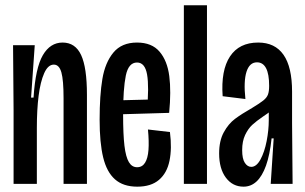

<svg xmlns="http://www.w3.org/2000/svg" viewBox="-20 -700 1160 731"><path d="M31.7 -281 29.7 -528H112.3L98.3 -328.3H107.7Q115 -442 143.2 -490Q171.3 -538 218.3 -538Q266.7 -538 288.8 -490.5Q311 -443 311 -339.3V0H222V-326Q222 -395 213.7 -424.5Q205.3 -454 185 -454Q162.7 -454 148.2 -421.2Q133.7 -388.3 127 -335.2Q120.3 -282 120.3 -213.3V0H31.7Z M359.3 -244.3Q359.3 -337 369.8 -399.5Q380.3 -462 411.8 -500Q443.3 -538 501.7 -538Q558 -538 587.5 -503.3Q617 -468.7 624.5 -410.2Q632 -351.7 624 -270.3L419.3 -264.3V-317.7L559.3 -321.3L539.3 -276Q548 -370.3 540 -416.2Q532 -462 501.7 -462Q469.3 -462 459 -412.2Q448.7 -362.3 448.7 -263.3Q448.7 -188.7 453.8 -145.3Q459 -102 470.7 -82.7Q482.3 -63.3 502 -63.3Q521.7 -63.3 532.3 -80.5Q543 -97.7 545.3 -129.3Q547.7 -161 543.3 -207L627 -197.3Q635 -134.7 625.3 -87.8Q615.7 -41 585.3 -15.2Q555 10.7 502.7 10.7Q449.3 10.7 417.8 -17.2Q386.3 -45 372.8 -100.7Q359.3 -156.3 359.3 -244.3Z M680 -680H768V0H680Z M814.3 -115.7Q814.3 -164 832 -196.3Q849.7 -228.7 874.8 -247.5Q900 -266.3 939.3 -288.7Q969.7 -307 982.8 -317.7Q996 -328.3 1000.3 -340.3Q1004.7 -352.3 1004.7 -373.3Q1004.7 -418 993 -440.3Q981.3 -462.7 958.3 -462.7Q930 -462.7 918.5 -426.8Q907 -391 914.3 -323L827.7 -333.7Q820.7 -432.3 855.7 -485.2Q890.7 -538 963 -538Q1027 -538 1059.5 -491.3Q1092 -444.7 1092 -351V-231.3Q1092.7 -153 1093 -114.7Q1093.3 -76.3 1094 0H1010.7Q1016.7 -86.7 1022 -173H1014Q1007.3 -110 992.7 -69.3Q978 -28.7 956.7 -9Q935.3 10.7 907.3 10.7Q865.7 10.7 840 -23.5Q814.3 -57.7 814.3 -115.7ZM1003.3 -242.3V-284L1032.3 -302Q1024.7 -289.7 1012.8 -279.3Q1001 -269 982 -256.7Q956 -239 940.3 -224.5Q924.7 -210 913.3 -186.2Q902 -162.3 902 -128.3Q902 -95.3 912.2 -80Q922.3 -64.7 936.7 -64.7Q956.3 -64.7 971.7 -92.8Q987 -121 995.2 -162.8Q1003.3 -204.7 1003.3 -242.3Z"/></svg>

Font: Bricolage Grotesque 96pt Condensed ExBd
Style: Regular
Weight: 800
Width: 3
Designer: Mathieu Triay
Foundry: Atelier Triay
Version: Version 1.001;Glyphs 3.2 (3207)